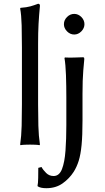

<svg xmlns="http://www.w3.org/2000/svg" viewBox="-20 -760 554 1009"><path d="M95.2 -212.4V-510.7Q95.2 -571.3 93.8 -626.5Q92.3 -681.6 85.9 -715.3L87.9 -718.8Q120.6 -721.2 140.4 -726.8Q160.2 -732.4 180.2 -740.2Q189.9 -740.2 189.9 -729.5Q185.1 -679.7 182.6 -634.5Q180.2 -589.4 180.2 -529.8V-212.4Q180.2 -152.8 181.6 -99.1Q183.1 -45.4 189.9 0L187.5 2.9Q178.2 1 162.8 0.5Q147.5 0 137.7 0Q128.4 0 112.8 0.5Q97.2 1 87.9 2.9L85.9 0Q92.3 -43.5 93.8 -98.6Q95.2 -153.8 95.2 -212.4ZM413.6 -266.1V-127.4Q413.6 -47.9 408.7 2.4Q403.8 52.7 393.6 85.2Q383.3 117.7 367.2 143.1Q344.7 178.2 309.1 203.6Q273.4 229 223.6 229Q192.9 229 178.2 219.2L177.2 216.3Q180.2 204.6 180.7 173.8Q181.2 143.1 181.2 122.1L198.2 117.7Q206.5 133.3 222.7 149.2Q238.8 165 261.7 165Q291.5 165 305.7 128.7Q319.8 92.3 324.2 31.5Q328.6 -29.3 328.6 -102.1V-249Q328.6 -308.6 326.7 -364.7Q324.7 -420.9 318.8 -455.1L321.3 -458Q337.9 -457 366.7 -457.5Q395.5 -458 413.6 -459Q419.9 -459 421.4 -457.5Q422.9 -456.1 422.9 -448.2Q419.9 -416.5 417.7 -389.9Q415.5 -363.3 414.6 -335Q413.6 -306.6 413.6 -266.1ZM315.9 -632.8Q315.9 -654.3 332.3 -670.7Q348.6 -687 370.1 -687Q391.1 -687 407.5 -670.7Q423.8 -654.3 423.8 -632.8Q423.8 -611.8 407.5 -595.2Q391.1 -578.6 370.1 -578.6Q348.6 -578.6 332.3 -595.2Q315.9 -611.8 315.9 -632.8Z"/></svg>

Font: Kurinto Seri
Style: Regular
Weight: 400
Designer: Kurinto was developed by Clint Goss from a range of fonts that are compatible with the SIL Open Font License Version 1.1
Foundry: Clinton F. Goss
Version: Version 2.196; July 25, 2020